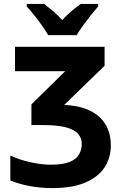

<svg xmlns="http://www.w3.org/2000/svg" viewBox="-20 -954 640 984"><path d="M249 10Q188 10 134 0Q80 -10 33 -29V-157Q82 -134 138 -122Q194 -110 240 -110Q301 -110 335.5 -123.5Q370 -137 384.5 -161.5Q399 -186 399 -217Q399 -247 380 -268.5Q361 -290 317.5 -301.5Q274 -313 200 -313H141V-419L314 -589H57V-714H516V-617L309 -416Q388 -413 441 -387Q494 -361 521 -316Q548 -271 548 -208Q548 -146 516 -96.5Q484 -47 417.5 -18.5Q351 10 249 10ZM227 -774Q215 -795 195.5 -822.5Q176 -850 155 -876.5Q134 -903 117 -921V-934H206Q227 -918 251.5 -897.5Q276 -877 299 -851Q323 -878 347.5 -898Q372 -918 394 -934H483V-921Q467 -903 446 -876.5Q425 -850 405.5 -823Q386 -796 373 -774Z"/></svg>

Font: Noto Sans Mono
Style: Bold
Weight: 700
Designer: Monotype Design Team
Foundry: Monotype Imaging Inc.
Version: Version 2.014